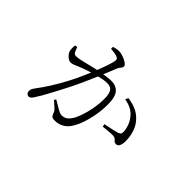

<svg xmlns="http://www.w3.org/2000/svg" viewBox="-91 -842 1182 1182"><g transform="rotate(45 500.0 -251.0)"><path d="M207 45Q200 45 193 38Q186 31 186 18Q186 9 189 2Q192 -5 199 -15Q230 -56 257 -98.5Q284 -141 317 -203Q336 -239 356 -284Q376 -329 393 -372.5Q410 -416 420.5 -449Q431 -482 431 -492Q431 -498 429 -502.5Q427 -507 419 -511Q410 -516 392 -518.5Q374 -521 360 -522V-539Q370 -542 382 -544.5Q394 -547 408 -547Q419 -547 433.5 -542.5Q448 -538 461.5 -531.5Q475 -525 484 -517.5Q493 -510 493 -503Q493 -490 484.5 -482Q476 -474 471 -460Q463 -441 450.5 -409.5Q438 -378 421.5 -340Q405 -302 387 -261.5Q369 -221 350 -183Q334 -151 318.5 -122Q303 -93 289 -66.5Q275 -40 262 -17.5Q249 5 237 23Q229 36 222 40.5Q215 45 207 45ZM427 36Q405 36 399 27.5Q393 19 388 5Q386 -1 381.5 -7Q377 -13 366 -23Q355 -33 334 -51L342 -63Q373 -44 397 -30.5Q421 -17 434 -17Q452 -17 466.5 -25Q481 -33 497 -57Q506 -71 515 -94.5Q524 -118 532 -147.5Q540 -177 544.5 -209.5Q549 -242 549 -275Q549 -317 537 -336.5Q525 -356 493 -356Q468 -356 431 -347Q394 -338 359 -326.5Q324 -315 305 -307Q280 -297 268 -291.5Q256 -286 242 -286Q232 -286 220.5 -294Q209 -302 200 -313.5Q191 -325 189 -337Q188 -345 187.5 -357.5Q187 -370 190 -380L205 -383Q211 -367 217.5 -352Q224 -337 240 -337Q254 -337 284 -343.5Q314 -350 348.5 -359Q383 -368 412 -373Q428 -376 455 -380Q482 -384 501 -384Q543 -384 566 -357.5Q589 -331 589 -265Q589 -219 580.5 -170.5Q572 -122 556.5 -79.5Q541 -37 520 -9Q504 12 480 24Q456 36 427 36ZM796 -128Q785 -128 780 -133Q775 -138 770 -144Q765 -150 754 -152Q746 -154 729.5 -153Q713 -152 694.5 -150.5Q676 -149 663 -147L659 -165Q673 -168 692.5 -172Q712 -176 730.5 -180Q749 -184 759 -188Q771 -193 774 -200Q777 -207 776 -221Q775 -235 768 -258.5Q761 -282 744 -305Q728 -328 703.5 -342.5Q679 -357 641 -364L651 -383Q698 -376 728.5 -360.5Q759 -345 781 -319Q801 -297 813.5 -261.5Q826 -226 826 -182Q826 -160 819 -144Q812 -128 796 -128Z"/></g></svg>

Font: Noto Serif SC ExtraLight
Style: Regular
Weight: 200
Designer: Ryoko NISHIZUKA 西塚涼子 (kana & ideographs); Frank Grießhammer (Latin, Greek & Cyrillic); Wenlong ZHANG 张文龙 (bopomofo); San
Foundry: Adobe
Version: Version 2.002-H1;hotconv 1.1.0;makeotfexe 2.6.0